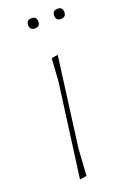

<svg xmlns="http://www.w3.org/2000/svg" viewBox="-125 -660 468 708"><g transform="rotate(-20 109.0 -306.0)"><path d="M178 -596Q178 -616 198 -616Q218 -616 218 -596Q218 -576 198 -576Q178 -576 178 -596ZM76 -596Q76 -616 96 -616Q116 -616 116 -596Q116 -576 96 -576Q76 -576 76 -596ZM141 -456 95 -106 88 0 61 4 110 -362 116 -452Z"/></g></svg>

Font: Alegreya Sans Thin
Style: Italic
Weight: 100
Italic angle: -7°
Designer: Juan Pablo del Peral
Foundry: Huerta Tipografica
Version: Version 2.007